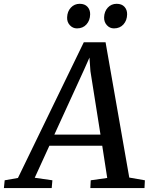

<svg xmlns="http://www.w3.org/2000/svg" viewBox="-86 -964 766 984"><path d="M-66 0 -62 -40 6 -52 343.5 -747.5H455L576.5 -54L656.5 -40L654.5 0H377L379 -40L463.5 -52L438 -217H167L92 -53L182.5 -40L179 0ZM345 -607 192.5 -274H429L377.5 -599L372.5 -669ZM308.5 -818.5Q287 -818.5 272 -834.8Q257 -851 258 -875Q259 -905.5 277.2 -925Q295.5 -944.5 322.5 -944.5Q348.5 -944.5 362.5 -929Q376.5 -913.5 376 -890.5Q375.5 -859.5 357.2 -839Q339 -818.5 308.5 -818.5ZM498 -818.5Q476.5 -818.5 461.8 -834.8Q447 -851 447.5 -875Q448.5 -905.5 466.5 -925Q484.5 -944.5 512 -944.5Q538 -944.5 552 -929Q566 -913.5 565.5 -890.5Q565 -859.5 546.8 -839Q528.5 -818.5 498 -818.5Z"/></svg>

Font: Merriweather
Style: Italic
Weight: 400
Italic angle: -7.8°
Designer: Eben Sorkin
Foundry: Eben Sorkin
Version: Version 2.100